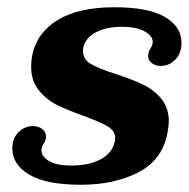

<svg xmlns="http://www.w3.org/2000/svg" viewBox="-20 -500 521 530"><path d="M14 -90Q14 -118 31 -135Q48 -152 71 -152Q86 -152 96.5 -144Q107 -136 107 -123Q107 -113 101.5 -105Q96 -97 95 -91Q91 -72 112 -57.5Q133 -43 177 -43Q225 -43 257.5 -60Q290 -77 297 -110Q298 -113 298 -118Q298 -139 277.5 -151Q257 -163 211 -180Q166 -196 137 -210.5Q108 -225 87 -251Q66 -277 66 -316Q66 -332 69 -348Q82 -410 139.5 -445Q197 -480 296 -480Q390 -480 435.5 -453Q481 -426 481 -382Q481 -353 464 -335.5Q447 -318 424 -318Q407 -318 396.5 -328Q386 -338 390 -354Q391 -360 395.5 -366.5Q400 -373 401 -379Q405 -397 382.5 -411.5Q360 -426 316 -426Q274 -426 245 -411Q216 -396 210 -369Q209 -366 209 -360Q209 -336 231.5 -323Q254 -310 302 -295Q347 -280 376 -266Q405 -252 425.5 -227Q446 -202 446 -164Q446 -155 442 -131Q427 -57 360.5 -23.5Q294 10 204 10Q107 10 60.5 -18Q14 -46 14 -90Z"/></svg>

Font: Taviraj SemiBold
Style: Italic
Weight: 600
Italic angle: -12°
Designer: Katatrad Team
Foundry: CadsonDemak
Version: Version 1.001